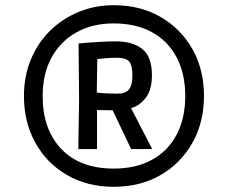

<svg xmlns="http://www.w3.org/2000/svg" viewBox="-20 -691 876 738"><path d="M417 27Q316 27 238 -18Q160 -63 116 -142Q72 -221 72 -322Q72 -398 98.5 -462Q125 -526 172 -572.5Q219 -619 282 -645Q345 -671 417 -671Q519 -671 597 -626Q675 -581 719.5 -502.5Q764 -424 764 -322Q764 -221 719.5 -142Q675 -63 597 -18Q519 27 417 27ZM417 -43Q503 -43 564.5 -77Q626 -111 659 -173.5Q692 -236 692 -322Q692 -408 659 -470.5Q626 -533 564.5 -567Q503 -601 417 -601Q336 -601 274.5 -567Q213 -533 178.5 -470.5Q144 -408 144 -322Q144 -193 216 -118Q288 -43 417 -43ZM281 -118 284 -311 282 -524Q292 -525 316.5 -527Q341 -529 371 -530.5Q401 -532 426 -532Q490 -532 527 -502.5Q564 -473 564 -402Q564 -344 539 -313.5Q514 -283 485 -276V-273L565 -118H484L413 -267L353 -268V-118ZM431 -331Q463 -331 476 -347.5Q489 -364 489 -401Q489 -439 477 -454Q465 -469 427 -469Q402 -469 378 -466.5Q354 -464 354 -464L352 -335Q370 -333 392 -332Q414 -331 431 -331Z"/></svg>

Font: Ruda
Style: Regular
Weight: 400
Designer: Mariela Monsalve and Angelina Sanchez
Foundry: Mariela Monsalve and Angelina Sanchez
Version: Version 2.000